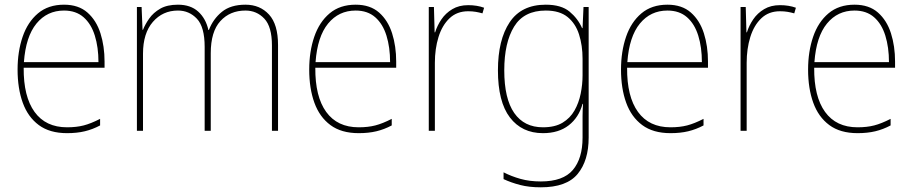

<svg xmlns="http://www.w3.org/2000/svg" viewBox="-20 -558 3893 819"><path d="M253 -538Q315 -538 353 -504.5Q391 -471 408.5 -416Q426 -361 426 -295V-269H81Q80 -146 127.5 -80.5Q175 -15 266 -15Q306 -15 337 -23Q368 -31 407 -51V-23Q375 -6 341.5 2Q308 10 266 10Q192 10 145.5 -24.5Q99 -59 77 -120Q55 -181 55 -261Q55 -338 76.5 -401Q98 -464 142 -501Q186 -538 253 -538ZM253 -513Q181 -513 135.5 -457.5Q90 -402 82 -293H400Q400 -356 384.5 -406Q369 -456 336.5 -484.5Q304 -513 253 -513Z M1027 -538Q1089 -538 1127.5 -496Q1166 -454 1166 -366V0H1140V-364Q1140 -444 1107.5 -478.5Q1075 -513 1027 -513Q961 -513 920 -468Q879 -423 879 -331V0H853V-358Q853 -443 820 -478Q787 -513 739 -513Q674 -513 632 -464.5Q590 -416 590 -329V0H564V-528H584L588 -431H590Q599 -454 616.5 -479Q634 -504 663.5 -521Q693 -538 739 -538Q793 -538 825.5 -508.5Q858 -479 869 -430H871Q889 -477 926.5 -507.5Q964 -538 1027 -538Z M1497 -538Q1559 -538 1597 -504.5Q1635 -471 1652.5 -416Q1670 -361 1670 -295V-269H1325Q1324 -146 1371.5 -80.5Q1419 -15 1510 -15Q1550 -15 1581 -23Q1612 -31 1651 -51V-23Q1619 -6 1585.5 2Q1552 10 1510 10Q1436 10 1389.5 -24.5Q1343 -59 1321 -120Q1299 -181 1299 -261Q1299 -338 1320.5 -401Q1342 -464 1386 -501Q1430 -538 1497 -538ZM1497 -513Q1425 -513 1379.5 -457.5Q1334 -402 1326 -293H1644Q1644 -356 1628.5 -406Q1613 -456 1580.5 -484.5Q1548 -513 1497 -513Z M1977 -536Q2015 -536 2045 -525L2038 -501Q2024 -505 2009.5 -507.5Q1995 -510 1977 -510Q1929 -510 1897.5 -480Q1866 -450 1850.5 -400Q1835 -350 1835 -290V0H1809V-528H1831L1834 -420H1836Q1845 -449 1863 -475.5Q1881 -502 1909.5 -519Q1938 -536 1977 -536Z M2308 -538Q2374 -538 2409.5 -508.5Q2445 -479 2463 -438H2465L2469 -528H2491V29Q2491 127 2444 184Q2397 241 2287 241Q2237 241 2198.5 231Q2160 221 2128 206V177Q2161 194 2200 205Q2239 216 2287 216Q2382 216 2423.5 167Q2465 118 2465 29V-15Q2465 -42 2465 -63.5Q2465 -85 2467 -115H2465Q2449 -57 2406 -23.5Q2363 10 2296 10Q2206 10 2155 -57Q2104 -124 2104 -258Q2104 -388 2154 -463Q2204 -538 2308 -538ZM2308 -513Q2215 -513 2173 -444.5Q2131 -376 2131 -258Q2131 -137 2173.5 -76Q2216 -15 2296 -15Q2347 -15 2379.5 -34.5Q2412 -54 2430.5 -86.5Q2449 -119 2457 -158.5Q2465 -198 2465 -237V-307Q2465 -364 2450 -411Q2435 -458 2401 -485.5Q2367 -513 2308 -513Z M2827 -538Q2889 -538 2927 -504.5Q2965 -471 2982.5 -416Q3000 -361 3000 -295V-269H2655Q2654 -146 2701.5 -80.5Q2749 -15 2840 -15Q2880 -15 2911 -23Q2942 -31 2981 -51V-23Q2949 -6 2915.5 2Q2882 10 2840 10Q2766 10 2719.5 -24.5Q2673 -59 2651 -120Q2629 -181 2629 -261Q2629 -338 2650.5 -401Q2672 -464 2716 -501Q2760 -538 2827 -538ZM2827 -513Q2755 -513 2709.5 -457.5Q2664 -402 2656 -293H2974Q2974 -356 2958.5 -406Q2943 -456 2910.5 -484.5Q2878 -513 2827 -513Z M3307 -536Q3345 -536 3375 -525L3368 -501Q3354 -505 3339.5 -507.5Q3325 -510 3307 -510Q3259 -510 3227.5 -480Q3196 -450 3180.5 -400Q3165 -350 3165 -290V0H3139V-528H3161L3164 -420H3166Q3175 -449 3193 -475.5Q3211 -502 3239.5 -519Q3268 -536 3307 -536Z M3625 -538Q3687 -538 3725 -504.5Q3763 -471 3780.5 -416Q3798 -361 3798 -295V-269H3453Q3452 -146 3499.5 -80.5Q3547 -15 3638 -15Q3678 -15 3709 -23Q3740 -31 3779 -51V-23Q3747 -6 3713.5 2Q3680 10 3638 10Q3564 10 3517.5 -24.5Q3471 -59 3449 -120Q3427 -181 3427 -261Q3427 -338 3448.5 -401Q3470 -464 3514 -501Q3558 -538 3625 -538ZM3625 -513Q3553 -513 3507.5 -457.5Q3462 -402 3454 -293H3772Q3772 -356 3756.5 -406Q3741 -456 3708.5 -484.5Q3676 -513 3625 -513Z"/></svg>

Font: Noto Sans Myanmar SemiCondensed Thin
Style: Regular
Weight: 100
Width: 4
Designer: Monotype Design Team
Foundry: Monotype Imaging Inc.
Version: Version 2.107; ttfautohint (v1.8.4.7-5d5b)